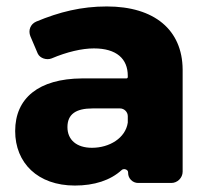

<svg xmlns="http://www.w3.org/2000/svg" viewBox="-20 -567 640 595"><path d="M311 -547C232 -547 164 -530 92 -500C74 -492 67 -473 74 -455L97 -401C104 -386 125 -380 140 -386C187 -406 234 -417 271 -417C341 -417 376 -385 376 -332V-328C376 -326 374 -324 372 -324H234C100 -323 27 -263 27 -161C27 -62 97 8 212 8C272 8 322 -8 357 -40C363 -46 377 -42 377 -33V-31C377 -14 391 0 408 0H511C530 0 546 -16 546 -35V-352C545 -474 459 -547 311 -547ZM265 -109C217 -109 189 -134 189 -173C189 -213 215 -231 267 -231H352C365 -231 376 -220 376 -207V-187C369 -139 319 -109 265 -109Z"/></svg>

Font: Trueno
Style: RoundBd
Weight: 700
Designer: Julieta Ulanovsky, Jasper
Foundry: Julieta Ulanovsky, Cannot Into Space Fonts
Version: Version 3.001